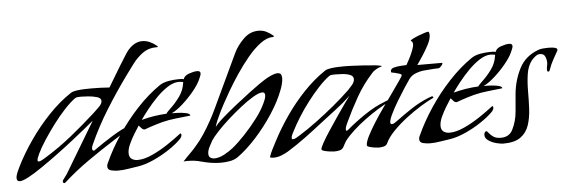

<svg xmlns="http://www.w3.org/2000/svg" viewBox="-43 -698 2566 864"><g transform="rotate(-5 1239.5 -265.5)"><path d="M217 38Q210 38 210 29Q210 25 214 21Q231 0 244 -24Q275 -76 306 -127.5Q337 -179 368 -231Q355 -220 328 -198Q301 -176 266 -148.5Q231 -121 193 -93Q155 -65 120 -41Q85 -17 58 -2.5Q31 12 18 12Q4 12 4 -3Q4 -14 10 -28Q16 -42 21 -52Q49 -109 89.5 -167.5Q130 -226 179 -277.5Q228 -329 281 -364Q290 -370 308 -372.5Q326 -375 345.5 -375.5Q365 -376 375 -376Q416 -376 456 -373Q470 -396 484 -419.5Q498 -443 512 -466Q526 -489 544.5 -518Q563 -547 588 -560Q604 -568 620 -568Q638 -568 654 -561Q670 -554 683 -543Q684 -542 686.5 -540Q689 -538 689 -536Q689 -535 685.5 -535Q682 -535 681 -535Q646 -535 620 -516Q594 -497 574 -470.5Q554 -444 536 -419Q486 -350 440 -276Q394 -202 359 -124Q354 -114 354 -106Q354 -103 355.5 -99.5Q357 -96 361 -96Q364 -96 367 -99Q408 -128 451.5 -155Q495 -182 541 -200Q543 -201 551 -204Q559 -207 560 -207Q566 -207 566 -200Q537 -187 509 -169Q481 -151 454 -134Q394 -96 334 -54Q274 -12 221 36Q219 38 217 38ZM110 -69Q116 -69 125 -74Q134 -79 139 -82Q203 -121 261.5 -168Q320 -215 375 -265Q383 -273 399 -288Q415 -303 415 -316Q415 -329 396.5 -334.5Q378 -340 356.5 -341.5Q335 -343 325 -343Q319 -343 310.5 -342.5Q302 -342 297 -338Q275 -322 248.5 -293.5Q222 -265 196.5 -231Q171 -197 149.5 -164Q128 -131 116 -106Q114 -100 109.5 -91Q105 -82 105 -75Q105 -69 110 -69Z M461 3Q450 3 432.5 -0.5Q415 -4 415 -20Q415 -29 420 -37Q447 -97 488 -158.5Q529 -220 579 -273.5Q629 -327 683 -364Q700 -375 723.5 -379Q747 -383 766 -383Q773 -383 779.5 -383Q786 -383 792 -381Q797 -397 819 -404.5Q841 -412 855 -412Q870 -412 870 -401Q870 -394 866 -386Q862 -378 860 -372Q850 -350 826.5 -321.5Q803 -293 775 -268Q747 -243 725 -233Q732 -233 750.5 -232.5Q769 -232 787 -228.5Q805 -225 808 -217Q807 -215 804 -215Q772 -211 741.5 -208Q711 -205 679 -197Q665 -193 651 -189Q637 -185 623 -180L598 -171Q590 -171 583.5 -178Q577 -185 572 -191Q562 -176 549 -154.5Q536 -133 526 -111Q516 -89 516 -71Q516 -53 527 -45Q538 -37 554 -37Q584 -37 621 -54Q658 -71 693 -94.5Q728 -118 751 -136Q754 -139 756 -139Q760 -139 760 -132Q760 -125 753 -116Q732 -94 697 -70.5Q662 -47 624 -30Q586 -13 554 -8Q531 -5 508 -1Q485 3 461 3ZM588 -215Q643 -230 701 -233Q704 -238 709.5 -243.5Q715 -249 719 -253Q744 -276 764 -304Q784 -332 788 -365L789 -367Q789 -369 780 -370Q771 -371 769 -371Q745 -371 718.5 -354Q692 -337 667 -311.5Q642 -286 621.5 -260Q601 -234 588 -215Z M926 8Q904 8 882 4.5Q860 1 838 -5Q824 -9 810 -11Q796 -13 782 -13Q776 -13 770.5 -13Q765 -13 759 -12Q774 -29 790.5 -45Q807 -61 821 -78Q839 -98 857.5 -126Q876 -154 892.5 -184Q909 -214 920 -238L1033 -478Q1048 -510 1077.5 -539.5Q1107 -569 1146 -569Q1165 -569 1180.5 -561.5Q1196 -554 1209 -543Q1213 -541 1213 -538Q1213 -535 1207 -535Q1181 -535 1151.5 -513Q1122 -491 1093 -456Q1064 -421 1038 -382Q1012 -343 992 -308.5Q972 -274 961 -253Q955 -242 945.5 -223Q936 -204 928 -185.5Q920 -167 917 -154Q927 -169 955 -193.5Q983 -218 1017 -245Q1051 -272 1081.5 -295Q1112 -318 1128 -329Q1138 -336 1153.5 -346Q1169 -356 1186 -363.5Q1203 -371 1215 -371Q1226 -371 1230 -364.5Q1234 -358 1234 -348Q1234 -335 1230 -320Q1226 -305 1221 -293Q1203 -245 1167.5 -190.5Q1132 -136 1088.5 -88Q1045 -40 1003 -10Q987 1 966 4.5Q945 8 926 8ZM899 -14Q920 -14 944 -27Q968 -40 984 -53Q1011 -75 1041.5 -107.5Q1072 -140 1099 -175.5Q1126 -211 1140 -242Q1144 -250 1147.5 -259.5Q1151 -269 1151 -278Q1151 -291 1139 -291Q1124 -291 1097 -275Q1070 -259 1039 -234.5Q1008 -210 978 -183Q948 -156 926 -132Q904 -108 896 -95Q889 -83 881 -67Q873 -51 873 -37Q873 -25 880.5 -19.5Q888 -14 899 -14Z M1164 6Q1156 6 1148 3Q1153 -14 1162.5 -32Q1172 -50 1180 -66Q1209 -122 1247 -177Q1285 -232 1331 -280.5Q1377 -329 1429 -364Q1438 -370 1456 -372.5Q1474 -375 1493.5 -375.5Q1513 -376 1523 -376Q1529 -376 1554 -375Q1579 -374 1609 -372Q1639 -370 1661.5 -367.5Q1684 -365 1685 -361Q1673 -358 1660 -351Q1647 -344 1639 -334Q1597 -288 1566 -233.5Q1535 -179 1509 -123Q1506 -116 1502.5 -108Q1499 -100 1499 -92Q1499 -86 1502 -86Q1504 -86 1507 -88Q1510 -90 1511 -91Q1546 -121 1592.5 -152.5Q1639 -184 1682 -200Q1683 -201 1691 -204Q1699 -207 1700 -207Q1703 -207 1704 -204.5Q1705 -202 1706 -200Q1683 -190 1653 -171.5Q1623 -153 1592.5 -130.5Q1562 -108 1536.5 -84.5Q1511 -61 1496 -41Q1492 -35 1489 -29Q1486 -23 1482 -16Q1476 -4 1464 -1Q1452 2 1439 2Q1435 2 1421 0.5Q1407 -1 1394.5 -4.5Q1382 -8 1382 -13Q1382 -20 1394.5 -42.5Q1407 -65 1427 -95Q1447 -125 1467.5 -155.5Q1488 -186 1505 -209.5Q1522 -233 1529 -242Q1497 -212 1461.5 -185Q1426 -158 1391 -131Q1353 -101 1313 -71.5Q1273 -42 1231 -16Q1216 -7 1199 -0.5Q1182 6 1164 6ZM1259 -69Q1265 -69 1273.5 -74Q1282 -79 1287 -82Q1326 -106 1368.5 -137.5Q1411 -169 1452 -203Q1493 -237 1525 -268Q1533 -276 1544 -289Q1555 -302 1555 -315Q1555 -329 1539 -335Q1523 -341 1503.5 -342Q1484 -343 1474 -343Q1468 -343 1459 -342.5Q1450 -342 1445 -338Q1422 -321 1396 -293Q1370 -265 1344.5 -231.5Q1319 -198 1298.5 -165Q1278 -132 1265 -106Q1262 -101 1257.5 -91.5Q1253 -82 1253 -75Q1253 -69 1259 -69Z M1640 2Q1637 2 1624 0.5Q1611 -1 1599 -4.5Q1587 -8 1587 -13Q1587 -28 1600.5 -54.5Q1614 -81 1634.5 -113.5Q1655 -146 1679 -179.5Q1703 -213 1723.5 -242Q1744 -271 1757.5 -290.5Q1771 -310 1771 -314Q1771 -318 1761.5 -321Q1752 -324 1741.5 -326.5Q1731 -329 1727 -329Q1724 -331 1724 -335Q1724 -347 1739.5 -351Q1755 -355 1772.5 -356Q1790 -357 1796 -357Q1802 -367 1811 -384.5Q1820 -402 1827 -420Q1834 -438 1834 -448Q1834 -457 1829.5 -460.5Q1825 -464 1825 -465Q1825 -467 1835.5 -472.5Q1846 -478 1861 -484Q1876 -490 1889 -494Q1902 -498 1906 -498Q1910 -498 1911 -491.5Q1912 -485 1912 -483Q1912 -465 1899.5 -440.5Q1887 -416 1871.5 -392.5Q1856 -369 1845 -353H1955Q1958 -353 1958 -351Q1958 -346 1950.5 -338Q1943 -330 1938 -330Q1922 -330 1907 -328.5Q1892 -327 1876 -326Q1857 -325 1836 -317Q1815 -309 1804 -293Q1796 -282 1779 -256Q1762 -230 1744 -200Q1726 -170 1713.5 -144Q1701 -118 1701 -107Q1701 -98 1708 -98Q1714 -98 1721.5 -103Q1729 -108 1733 -111Q1768 -137 1804.5 -161Q1841 -185 1881 -201Q1883 -202 1890 -204.5Q1897 -207 1898 -207Q1904 -207 1904 -200Q1880 -189 1846.5 -168.5Q1813 -148 1778.5 -121.5Q1744 -95 1717.5 -67.5Q1691 -40 1680 -16Q1675 -4 1663 -1Q1651 2 1640 2Z M1870 3Q1859 3 1841.5 -0.5Q1824 -4 1824 -20Q1824 -29 1829 -37Q1856 -97 1897 -158.5Q1938 -220 1988 -273.5Q2038 -327 2092 -364Q2109 -375 2132.5 -379Q2156 -383 2175 -383Q2182 -383 2188.5 -383Q2195 -383 2201 -381Q2206 -397 2228 -404.5Q2250 -412 2264 -412Q2279 -412 2279 -401Q2279 -394 2275 -386Q2271 -378 2269 -372Q2259 -350 2235.5 -321.5Q2212 -293 2184 -268Q2156 -243 2134 -233Q2141 -233 2159.5 -232.5Q2178 -232 2196 -228.5Q2214 -225 2217 -217Q2216 -215 2213 -215Q2181 -211 2150.5 -208Q2120 -205 2088 -197Q2074 -193 2060 -189Q2046 -185 2032 -180L2007 -171Q1999 -171 1992.5 -178Q1986 -185 1981 -191Q1971 -176 1958 -154.5Q1945 -133 1935 -111Q1925 -89 1925 -71Q1925 -53 1936 -45Q1947 -37 1963 -37Q1993 -37 2030 -54Q2067 -71 2102 -94.5Q2137 -118 2160 -136Q2163 -139 2165 -139Q2169 -139 2169 -132Q2169 -125 2162 -116Q2141 -94 2106 -70.5Q2071 -47 2033 -30Q1995 -13 1963 -8Q1940 -5 1917 -1Q1894 3 1870 3ZM1997 -215Q2052 -230 2110 -233Q2113 -238 2118.5 -243.5Q2124 -249 2128 -253Q2153 -276 2173 -304Q2193 -332 2197 -365L2198 -367Q2198 -369 2189 -370Q2180 -371 2178 -371Q2154 -371 2127.5 -354Q2101 -337 2076 -311.5Q2051 -286 2030.5 -260Q2010 -234 1997 -215Z M2200 33Q2188 33 2168.5 28Q2149 23 2133.5 12.5Q2118 2 2118 -13Q2118 -18 2120.5 -23.5Q2123 -29 2128 -29Q2132 -29 2138.5 -20Q2145 -11 2157.5 -2.5Q2170 6 2191 6Q2231 6 2246 -28Q2263 -62 2267 -105.5Q2271 -149 2274 -186Q2280 -247 2307 -299.5Q2334 -352 2395 -374Q2403 -377 2416.5 -378Q2430 -379 2438 -379Q2443 -379 2452.5 -378.5Q2462 -378 2470.5 -375.5Q2479 -373 2479 -366Q2479 -363 2475 -357Q2465 -339 2455.5 -322Q2446 -305 2439 -285Q2438 -282 2436 -277Q2434 -272 2429 -272Q2426 -272 2425 -275.5Q2424 -279 2424 -281Q2424 -289 2426 -297Q2428 -305 2428 -313Q2428 -327 2422 -340.5Q2416 -354 2399 -354Q2388 -354 2378 -346Q2368 -338 2361 -330Q2342 -306 2336.5 -269.5Q2331 -233 2331 -192.5Q2331 -152 2329 -112Q2327 -72 2316 -39Q2305 -6 2278 13.5Q2251 33 2200 33Z"/></g></svg>

Font: My Soul
Style: Regular
Weight: 400
Designer: Robert E. Leuschke
Foundry: Robert E. Leuschke
Version: Version 1.010; ttfautohint (v1.8.4.7-5d5b)